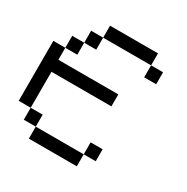

<svg xmlns="http://www.w3.org/2000/svg" viewBox="-173 -918 1038 1067"><g transform="rotate(30 346.0 -384.5)"><path d="M0 -153.8V-538.5H76.9V-615.4H153.8V-692.3H230.8V-769.2H538.5V-692.3H230.8V-615.4H153.8V-538.5H76.9V-461.5H461.5V-384.6H76.9V-153.8ZM538.5 -692.3H615.4V-615.4H538.5ZM76.9 -153.8H153.8V-76.9H76.9ZM461.5 -76.9V-153.8H538.5V-76.9ZM461.5 -76.9V0H153.8V-76.9Z"/></g></svg>

Font: Mintsoda - Lime Green 13x16
Style: Regular
Weight: 400
Designer: Mintsoda-15
Version: Version 1.0